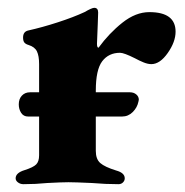

<svg xmlns="http://www.w3.org/2000/svg" viewBox="-20 -468 472 491"><path d="M429 -387Q429 -361 409 -332.5Q389 -304 367 -304Q358 -304 347 -308.5Q336 -313 325 -319Q297 -333 287 -333Q258 -333 241.5 -311.5Q225 -290 225 -236V-232H312Q322 -232 328.5 -226.5Q335 -221 335 -213L334 -208Q331 -193 319.5 -181.5Q308 -170 292 -170H225V-82Q225 -61 236.5 -51Q248 -41 277 -32Q299 -26 299 -12Q299 -6 294.5 -1.5Q290 3 283 3Q250 3 215 0Q171 -2 155 -2Q139 -2 101 0Q71 3 40 3Q32 3 26 -1.5Q20 -6 20 -12Q20 -26 43 -33Q65 -40 72.5 -47.5Q80 -55 80 -71V-170H52Q40 -170 34 -179.5Q28 -189 28 -201Q28 -215 36 -223.5Q44 -232 57 -232H80V-304Q80 -325 74.5 -336.5Q69 -348 53 -353Q46 -355 42.5 -359Q39 -363 39 -372Q39 -387 52 -390Q88 -398 128 -411Q168 -424 196 -437Q215 -448 221 -448Q231 -448 231 -436L230 -406L228 -356Q228 -346 232 -346Q259 -383 293 -410Q327 -437 362 -437Q429 -437 429 -387Z"/></svg>

Font: EB Garamond ExtraBold
Style: Regular
Weight: 800
Designer: Georg Duffner and Octavio Pardo
Foundry: Georg Duffner
Version: Version 1.000